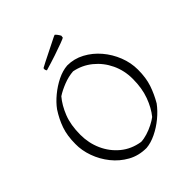

<svg xmlns="http://www.w3.org/2000/svg" viewBox="-230 -965 1112 1112"><g transform="rotate(-45 326.0 -409.0)"><path d="M320 11Q257 11 206.5 -17Q156 -45 119.5 -90.5Q83 -136 63.5 -190.5Q44 -245 45 -297Q45 -364 62.5 -414.5Q80 -465 112 -514Q136 -547 173 -577.5Q210 -608 251.5 -628.5Q293 -649 333 -652Q389 -652 438.5 -625.5Q488 -599 525.5 -555Q563 -511 584.5 -456.5Q606 -402 606 -345Q606 -278 589 -228Q572 -178 544 -130Q518 -95 480.5 -64Q443 -33 400.5 -12.5Q358 8 320 11ZM323 -36Q347 -37 374.5 -45.5Q402 -54 427.5 -67Q453 -80 470 -93Q503 -133 525 -192.5Q547 -252 547 -329Q547 -397 519.5 -455Q492 -513 443.5 -552.5Q395 -592 333 -604Q293 -601 252.5 -585Q212 -569 183 -550Q149 -510 126 -452Q103 -394 103 -314Q103 -246 129.5 -187Q156 -128 205 -87.5Q254 -47 323 -36ZM230 -715Q224 -723 224 -729L225 -738L259 -756L395 -824L407 -829Q411 -827 418 -818Q425 -809 431 -798L429 -784Q428 -782 398 -770.5Q368 -759 323 -744Q278 -729 230 -715Z"/></g></svg>

Font: Labrada Light
Style: Regular
Weight: 300
Designer: Mercedes Jáuregui
Foundry: Omnibus-Type Team
Version: Version 1.000; ttfautohint (v1.8.4.7-5d5b)